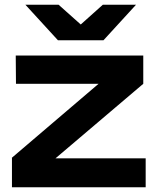

<svg xmlns="http://www.w3.org/2000/svg" viewBox="-20 -796 677 816"><path d="M29.8 -125 398.9 -439.9H47.9L46.9 -560.1H588.9V-439.9L215.8 -123H599.1V0H30.8V-125ZM419.9 -625H226.1L87.9 -775.9H229L323.2 -691.9L417 -775.9H558.1Z"/></svg>

Font: Mattone
Style: Regular
Weight: 400
Width: 6
Designer: Nunzio Mazzaferro
Foundry: Collletttivo
Version: Version 2.000;Glyphs 3.2 (3217)